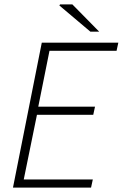

<svg xmlns="http://www.w3.org/2000/svg" viewBox="-20 -853 558 873"><path d="M39 0 170 -659H518L510 -622H205L154 -368H412L404 -331H148L88 -37H402L394 0ZM391 -709 250 -828 253 -833H309L431 -709Z"/></svg>

Font: Source Sans 3 Light
Style: Italic
Weight: 300
Italic angle: -11°
Designer: Paul D. Hunt
Foundry: Adobe
Version: Version 3.046;hotconv 1.0.118;makeotfexe 2.5.65603